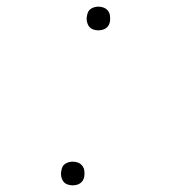

<svg xmlns="http://www.w3.org/2000/svg" viewBox="-20 -548 540 576"><path d="M198 8Q189 8 181.5 5Q174 2 169.5 -4.5Q165 -11 163.5 -19.5Q162 -28 164 -36Q165 -42 167.5 -47.5Q170 -53 175.5 -56.5Q181 -60 186.5 -61.5Q192 -63 198 -63Q207 -63 214.5 -60Q222 -57 227 -50.5Q232 -44 233 -35.5Q234 -27 233 -19Q232 -13 229 -7.5Q226 -2 221 1.5Q216 5 210 6.5Q204 8 198 8ZM275 -457Q266 -457 258.5 -460Q251 -463 246.5 -469.5Q242 -476 240.5 -484.5Q239 -493 241 -501Q242 -507 244.5 -512.5Q247 -518 252.5 -521.5Q258 -525 263.5 -526.5Q269 -528 275 -528Q284 -528 291.5 -525Q299 -522 304 -515.5Q309 -509 310 -500.5Q311 -492 310 -484Q309 -478 306 -472.5Q303 -467 298 -463.5Q293 -460 287 -458.5Q281 -457 275 -457Z"/></svg>

Font: Iosevka Term Curly Th Obl
Style: Regular
Weight: 100
Italic angle: -9°
Designer: Belleve Invis
Foundry: Belleve Invis
Version: Version 32.3.0